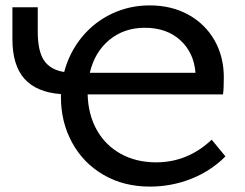

<svg xmlns="http://www.w3.org/2000/svg" viewBox="-20 -685 909 712"><path d="M816 -105Q761 -50 688 -21.5Q615 7 536 7Q439 7 364 -36.5Q289 -80 247.5 -156Q206 -232 206 -324V-336Q115 -343 70.5 -393Q26 -443 26 -540V-658H120V-568Q120 -495 143.5 -460.5Q167 -426 218 -418Q237 -490 283 -546.5Q329 -603 394.5 -634Q460 -665 535 -665Q616 -665 678.5 -630.5Q741 -596 775.5 -535.5Q810 -475 810 -398Q810 -356 807 -335H305Q307 -260 339 -203Q371 -146 428 -114.5Q485 -83 559 -83Q676 -83 765 -167ZM313 -415H705Q699 -490 648.5 -536Q598 -582 517 -582Q440 -582 385.5 -537Q331 -492 313 -415Z"/></svg>

Font: Ysabeau Semibold
Style: Regular
Weight: 600
Designer: Christian Thalmann (Catharsis Fonts)
Version: Version 0.003